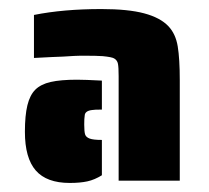

<svg xmlns="http://www.w3.org/2000/svg" viewBox="-20 -716 462 424"><path d="M242 -548Q242 -567 240.5 -575Q239 -583 232 -587Q227 -590 207 -592Q196 -593 159 -593Q149 -593 119 -591L94 -590L55 -588V-683Q120 -696 204 -696Q263 -696 298.5 -686.5Q334 -677 352 -658Q368 -641 372.5 -613.5Q377 -586 377 -539V-317H242ZM35 -425Q35 -461 40.5 -483.5Q46 -506 58 -518Q70 -530 92 -535Q114 -540 150 -540Q167 -540 205 -538V-474Q188 -474 183 -473Q167 -471 167 -460Q166 -455 166 -441Q166 -425 168 -419Q170 -413 178 -410Q186 -407 205 -407V-329Q189 -319 173 -315.5Q157 -312 134 -312Q83 -312 59 -339.5Q35 -367 35 -425Z"/></svg>

Font: Saira Stencil One
Style: Regular
Weight: 400
Designer: Hector Gatti with collaboration of the Omnibus-Type team
Foundry: Omnibus-Type
Version: Version 1.004